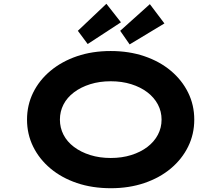

<svg xmlns="http://www.w3.org/2000/svg" viewBox="-20 -986 1172 1016"><path d="M567 10Q468 10 387 -17.5Q306 -45 247 -94.5Q188 -144 155.5 -210Q123 -276 123 -353Q123 -430 155.5 -496Q188 -562 247.5 -611.5Q307 -661 387.5 -688.5Q468 -716 566 -716Q663 -716 744 -688.5Q825 -661 884 -611.5Q943 -562 975.5 -496Q1008 -430 1008 -353Q1008 -276 975.5 -210Q943 -144 884 -94.5Q825 -45 744 -17.5Q663 10 567 10ZM566 -150Q625 -150 674.5 -165.5Q724 -181 760 -208.5Q796 -236 815.5 -273Q835 -310 835 -353Q835 -396 815.5 -433Q796 -470 760 -497.5Q724 -525 674.5 -540.5Q625 -556 566 -556Q507 -556 457.5 -540.5Q408 -525 371.5 -497.5Q335 -470 316 -433Q297 -396 297 -353Q297 -310 316 -273Q335 -236 371.5 -208.5Q408 -181 457.5 -165.5Q507 -150 566 -150ZM444 -753 392 -823 543 -966 620 -868ZM666 -751 616 -823 773 -964 850 -862Z"/></svg>

Font: Lexend Zetta
Style: Bold
Weight: 700
Designer: Bonnie Shaver-Troup, Thomas Jockin
Foundry: Lexend
Version: Version 1.007